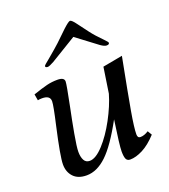

<svg xmlns="http://www.w3.org/2000/svg" viewBox="-124 -738 736 838"><g transform="rotate(-20 244.5 -319.5)"><path d="M54 -70Q54 -107 84 -240Q104 -327 104 -346Q104 -373 67 -373Q55 -373 47 -371L42 -400Q83 -414 107 -420Q131 -426 157 -426Q189 -426 189 -407Q189 -393 169 -295Q157 -238 146.5 -179.5Q136 -121 136 -99Q136 -75 144 -60Q152 -45 170 -45Q198 -45 234 -84Q270 -123 301.5 -181.5Q333 -240 348 -292L366 -411L458 -428Q426 -263 413 -188.5Q400 -114 400 -84Q400 -67 413 -67Q431 -67 451 -80L463 -60Q429 -23 396.5 -6.5Q364 10 338 10Q324 10 319 -1Q314 -12 314 -36Q314 -64 331 -179Q275 -76 229.5 -33Q184 10 136 10Q96 10 75 -12.5Q54 -35 54 -70ZM127 -500Q127 -504 154 -525Q197 -561 213 -576L263 -624Q290 -649 297 -649Q305 -649 323 -624L359 -576Q378 -551 408 -521Q424 -505 424 -501Q424 -493 411 -493Q401 -493 384 -505L287 -578L167 -505Q145 -493 138 -493Q127 -493 127 -500Z"/></g></svg>

Font: Unna
Style: Italic
Weight: 400
Italic angle: -8.05°
Designer: Jorge de Buen Unna
Foundry: Omnibus-Type
Version: Version 2.008